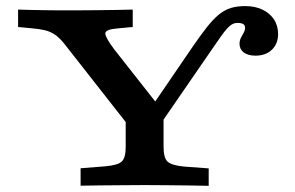

<svg xmlns="http://www.w3.org/2000/svg" viewBox="-20 -602 955 622"><path d="M423.4 -160.5 191 -456.8Q174.4 -478.2 159.3 -488.9Q144.1 -499.6 125.2 -504.1Q106.3 -508.5 77.4 -510.9L38.6 -514.5V-571Q52.8 -570.5 75.8 -569.9Q98.8 -569.4 123.6 -569Q148.4 -568.5 167 -568.5H173.6H176.6Q200.4 -568.5 231.2 -568.5Q261.9 -568.5 294.8 -569Q327.6 -569.4 357.5 -569.8Q387.4 -570.2 410 -571V-514.5L361.9 -510.1Q320.4 -506.9 321.2 -493.2Q321.9 -479.5 350.4 -441.7L498.1 -253.9L457.2 -235.5L600.3 -445.1Q628.4 -486.2 649.4 -512.9Q670.5 -539.6 688.9 -554.7Q707.4 -569.8 727.7 -576.1Q748.1 -582.3 775 -582.3Q805.5 -582.3 829.5 -571.1Q853.4 -560 867.2 -539.6Q880.9 -519.2 880.9 -491.7Q880.9 -460.6 861 -441.1Q841.1 -421.7 807.6 -421.7Q783.6 -421.7 769.8 -432Q756 -442.3 756 -460Q756 -470.9 760.5 -479.5Q765 -488 769.4 -495.9Q773.9 -503.9 773.9 -512Q773.9 -520.5 767.9 -524.1Q762 -527.7 749.2 -527.7Q739.5 -527.7 731.5 -523Q723.6 -518.4 715.3 -509.1Q707 -499.8 696.7 -485.4Q686.3 -471 672.5 -450.7L472.6 -160.5ZM440.7 -2.4Q413.4 -2.4 377.1 -2Q340.8 -1.6 304.7 -1.4Q268.7 -1.2 241.1 -0.4V-56.9L322 -63.3Q362.1 -66.9 374.7 -79Q387.2 -91.1 387.2 -125.8V-250.8L456.3 -200.8L509.9 -283.3V-125.8Q509.9 -91.1 522.5 -78.8Q535 -66.5 575.1 -62.5L656.1 -56.5V0Q628.8 -0.8 592.6 -1.2Q556.3 -1.6 520.2 -2Q484.1 -2.4 456.4 -2.4H448.5Z"/></svg>

Font: Playfair 5pt SemiExpanded Light
Style: Regular
Weight: 300
Width: 6
Designer: Claus Eggers Sørensen
Foundry: Claus Eggers Sørensen
Version: Version 2.203